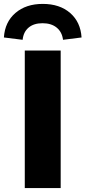

<svg xmlns="http://www.w3.org/2000/svg" viewBox="-63 -964 438 984"><path d="M64 0V-705H248V0ZM53 -760 -43 -772Q-38 -851 16 -897.5Q70 -944 156 -944Q243 -944 296.5 -897.5Q350 -851 355 -772L260 -760Q255 -800 227.5 -822.5Q200 -845 155 -845Q110 -845 83.5 -822.5Q57 -800 53 -760Z"/></svg>

Font: Nunito Sans Black
Style: Regular
Weight: 900
Designer: Vernon Adams
Foundry: Vernon Adams
Version: Version 3.006; ttfautohint (v1.8.3)